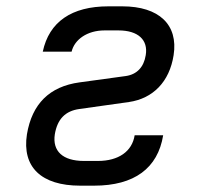

<svg xmlns="http://www.w3.org/2000/svg" viewBox="-20 -578 640 606"><path d="M277 8C404 8 478 -47 495 -151H405C397 -100 354 -70 289 -70H245C178 -70 145 -101 153 -154C161 -202 186 -228 231 -234L387 -256C463 -267 515 -320 528 -404C543 -500 482 -558 366 -558H322C206 -558 135 -509 115 -415H206C215 -453 255 -482 310 -482H354C416 -482 448 -452 440 -404C434 -366 412 -343 377 -338L231 -318C136 -305 81 -250 65 -154C49 -51 110 8 233 8Z"/></svg>

Font: JetBrains Mono
Style: Italic
Weight: 400
Italic angle: -9°
Monospace: yes
Designer: Philipp Nurullin, Konstantin Bulenkov
Foundry: JetBrains
Version: Version 2.305